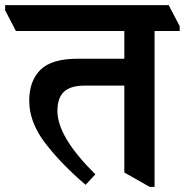

<svg xmlns="http://www.w3.org/2000/svg" viewBox="-64 -683 721 749"><path d="M637 -562H539V46H520L421 -10V-349H266Q211 -349 185.5 -325Q160 -301 160 -250Q160 -149 308 -3L270 38Q175 -43 112.5 -124.5Q50 -206 50 -290Q50 -367 93.5 -410.5Q137 -454 241 -454H421V-562H-2L-44 -643V-663H594L637 -581Z"/></svg>

Font: Martel ExtraBold
Style: Regular
Weight: 800
Designer: Dan Reynolds
Foundry: Dan Reynolds
Version: Version 1.001; ttfautohint (v1.1) -l 5 -r 5 -G 72 -x 0 -D la